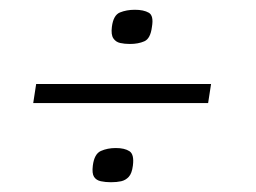

<svg xmlns="http://www.w3.org/2000/svg" viewBox="-20 -382 523 393"><path d="M54 -210H412L406 -171H48ZM170 -43Q173 -67 186.5 -73Q200 -79 217 -79Q235 -79 245 -72.5Q255 -66 252 -43Q250 -27 243.5 -20Q237 -13 228 -11Q219 -9 207 -9Q196 -9 186.5 -11Q177 -13 172.5 -20Q168 -27 170 -43ZM209 -327Q212 -351 225.5 -356.5Q239 -362 256 -362Q274 -362 284.5 -356Q295 -350 291 -327Q288 -303 275.5 -297.5Q263 -292 246 -292Q235 -292 226 -294Q217 -296 212 -303.5Q207 -311 209 -327Z"/></svg>

Font: Genos Medium
Style: Italic
Weight: 500
Italic angle: -8°
Designer: Robert E. Leuschke
Foundry: Robert E. Leuschke
Version: Version 1.010